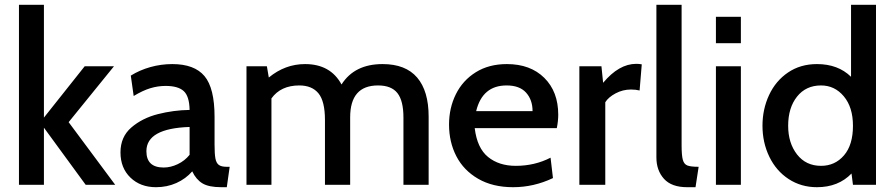

<svg xmlns="http://www.w3.org/2000/svg" viewBox="-20 -770 3729 800"><path d="M59 -750H163V-280L333 -494H455L266 -261L460 0H337L163 -238V0H59Z M482 -135Q482 -200 527.5 -239Q573 -278 638 -294.5Q703 -311 770 -312Q769 -369 745.5 -390.5Q722 -412 670 -412Q638 -412 606.5 -402.5Q575 -393 537 -370L525 -455Q562 -478 606.5 -490.5Q651 -503 698 -503Q790 -503 832 -453Q874 -403 874 -283V-168Q874 -129 877.5 -110Q881 -91 891.5 -83Q902 -75 925 -75H937L925 10H902Q850 10 823.5 -6Q797 -22 781 -56Q754 -25 715 -7.5Q676 10 630 10Q565 10 523.5 -30Q482 -70 482 -135ZM770 -125V-241Q590 -235 590 -140Q590 -72 662 -72Q691 -72 720.5 -86Q750 -100 770 -125Z M1766 -284V0H1661V-280Q1661 -350 1636 -382Q1611 -414 1555 -414Q1439 -414 1439 -281V0H1334V-270Q1334 -348 1307 -381Q1280 -414 1227 -414Q1150 -414 1111 -360V0H1007V-494H1092L1100 -447Q1168 -503 1251 -503Q1357 -503 1403 -418Q1457 -503 1574 -503Q1670 -503 1718 -447Q1766 -391 1766 -284Z M1851 -251Q1851 -320 1879.5 -377.5Q1908 -435 1962.5 -469Q2017 -503 2092 -503Q2190 -503 2248 -445.5Q2306 -388 2306 -292Q2306 -266 2300 -236H1958Q1968 -153 2013.5 -116Q2059 -79 2129 -79Q2208 -79 2274 -113L2284 -28Q2204 10 2118 10Q2033 10 1972.5 -25Q1912 -60 1881.5 -119Q1851 -178 1851 -251ZM2199 -307Q2199 -354 2172 -384Q2145 -414 2091 -414Q1990 -414 1964 -307Z M2394 -494H2486L2493 -425Q2559 -504 2631 -504Q2642 -504 2654 -502L2645 -393Q2629 -397 2609 -397Q2575 -397 2545 -381Q2515 -365 2502 -344V0H2394Z M2715 -114V-750H2820V-165Q2820 -123 2825 -104.5Q2830 -86 2844 -80.5Q2858 -75 2891 -75L2878 10H2843Q2778 10 2746.5 -25Q2715 -60 2715 -114Z M2963 -700H3067V-590H2963ZM2963 -494H3067V0H2963Z M3630 -750V0H3534L3528 -47Q3473 10 3384 10Q3318 10 3266 -24Q3214 -58 3185.5 -117Q3157 -176 3157 -246Q3157 -315 3184.5 -374Q3212 -433 3263.5 -468Q3315 -503 3384 -503Q3472 -503 3526 -450V-750ZM3534 -246Q3534 -323 3496 -368.5Q3458 -414 3401 -414Q3338 -414 3301 -367.5Q3264 -321 3264 -246Q3264 -174 3301 -126.5Q3338 -79 3401 -79Q3459 -79 3496.5 -122.5Q3534 -166 3534 -246Z"/></svg>

Font: Cabin Medium
Style: Regular
Weight: 500
Designer: Pablo Impallari
Foundry: Pablo Impallari. http://www.impallari.com Igino Marini. http://www.ikern.com
Version: Version 2.001